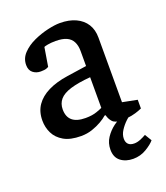

<svg xmlns="http://www.w3.org/2000/svg" viewBox="-129 -595 751 871"><g transform="rotate(-20 246.0 -159.5)"><path d="M178 9Q126 9 95 -9Q64 -27 50 -55.5Q36 -84 36 -117Q36 -160 57 -190.5Q78 -221 117.5 -240.5Q157 -260 212 -268L307 -282V-355Q307 -381 297.5 -399.5Q288 -418 268 -427Q248 -436 216 -436Q193 -436 177.5 -433Q162 -430 159 -428L144 -337Q143 -336 134 -332.5Q125 -329 106 -329Q84 -329 68.5 -341.5Q53 -354 53 -379Q53 -411 76 -435Q99 -459 133 -474.5Q167 -490 202 -498Q237 -506 261 -506Q306 -506 338 -491Q370 -476 387 -449Q404 -422 404 -384V-72L475 -58V-16Q473 -15 459 -9.5Q445 -4 423.5 0.5Q402 5 375 5Q343 5 330.5 -9.5Q318 -24 314 -42H309Q297 -31 277 -19.5Q257 -8 232 0.5Q207 9 178 9ZM225 -61Q258 -61 281 -69.5Q304 -78 307 -80V-228Q247 -223 210 -211.5Q173 -200 156.5 -180.5Q140 -161 140 -133Q140 -61 225 -61ZM365 187Q329 187 305 168.5Q281 150 281 113Q281 81 297.5 56Q314 31 338 13Q362 -5 385 -16H431Q415 -5 397.5 11.5Q380 28 367.5 47.5Q355 67 355 87Q355 104 364.5 113.5Q374 123 393 123Q407 123 422 117Q437 111 451 103L471 136Q458 152 429 169.5Q400 187 365 187Z"/></g></svg>

Font: Faustina Light Medium
Style: Regular
Weight: 500
Version: Version 1.200